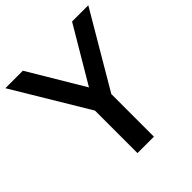

<svg xmlns="http://www.w3.org/2000/svg" viewBox="-222 -880 1020 1020"><g transform="rotate(-45 288.5 -370.0)"><path d="M229.5 0V-319.5L-23 -740H108.5L294 -429L478 -740H600L353 -320V0Z"/></g></svg>

Font: Encode Sans Semi Condensed SemiBold
Style: Regular
Weight: 600
Width: 4
Designer: Multiple Designers
Foundry: Impallari Type
Version: Version 3.000; ttfautohint (v1.8.3) -l 8 -r 50 -G 200 -x 14 